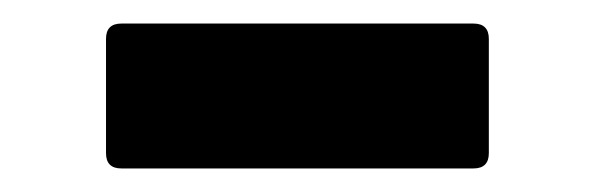

<svg xmlns="http://www.w3.org/2000/svg" viewBox="-20 -407 505 163"><path d="M83 -264Q70 -264 70 -277V-374Q70 -387 83 -387H382Q395 -387 395 -374V-277Q395 -264 382 -264Z"/></svg>

Font: LINE Seed Sans
Style: Bold
Weight: 700
Designer: LINE VX Design & Dalton Maag Ltd & Sandoll Inc
Foundry: Dalton Maag Ltd
Version: Version 1.003